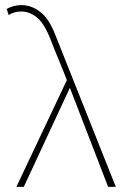

<svg xmlns="http://www.w3.org/2000/svg" viewBox="-20 -731 516 751"><path d="M403 0 247 -404Q235 -435 223 -464.5Q211 -494 199 -523Q187 -552 176 -581Q152 -641 123.5 -663.5Q95 -686 63 -686Q49 -686 36.5 -682.5Q24 -679 14 -672L6 -696Q18 -703 33 -707Q48 -711 64 -711Q103 -711 137.5 -684.5Q172 -658 197 -593L433 0ZM44 0 246 -427 260 -402 73 0Z"/></svg>

Font: Ysabeau Office Thin
Style: Regular
Weight: 250
Designer: Christian Thalmann (Catharsis Fonts)
Version: Version 2.001;gftools[0.9.30]; featfreeze: tnum,lnum,ss02